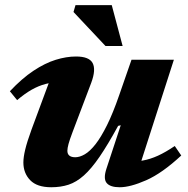

<svg xmlns="http://www.w3.org/2000/svg" viewBox="-20 -736 750 768"><path d="M406 -62 463 -235 452.5 -232.5Q411.5 -157.5 378.5 -109.2Q345.5 -61 315.5 -34.2Q285.5 -7.5 254.2 2.8Q223 13 185 13Q128 13 100.8 -15.2Q73.5 -43.5 73.5 -86Q73.5 -107 80.8 -137.5Q88 -168 106 -217.5L194 -455L225.5 -407.5Q191.5 -408 162.5 -400.2Q133.5 -392.5 106 -376.8Q78.5 -361 48.5 -335.5L19.5 -371Q68 -422.5 114 -453Q160 -483.5 202.8 -496.8Q245.5 -510 284 -510Q336.5 -510 350.5 -483.8Q364.5 -457.5 345 -405L270 -207Q258.5 -176.5 254 -159.8Q249.5 -143 249.5 -133Q249.5 -120 257.5 -113.5Q265.5 -107 281 -107Q299 -107 319.5 -119Q340 -131 362 -159Q384 -187 408 -235.2Q432 -283.5 457 -356L506 -497H675.5L527 -35.5L488.5 -89.5Q521 -88.5 550.8 -93.8Q580.5 -99 611.8 -113.2Q643 -127.5 679 -152L705 -114Q628.5 -43 564.8 -15Q501 13 459 13Q420.5 13 406.5 -4.2Q392.5 -21.5 406 -62ZM470.5 -552H402L274 -688L282 -715.5H427Z"/></svg>

Font: Newsreader 9pt
Style: Bold Italic
Weight: 700
Italic angle: -17°
Designer: Hugues Gentile
Foundry: Production Type
Version: Version 1.003